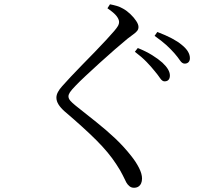

<svg xmlns="http://www.w3.org/2000/svg" viewBox="-20 -813 1040 898"><path d="M703.1 -480.9Q687.6 -500.5 665.4 -523.5Q643.2 -546.4 610.8 -570.9L624.5 -588.4Q663 -572.9 691.9 -554.9Q720.8 -536.9 739.7 -519.8Q774.6 -487.3 774.6 -459.9Q774.6 -446.6 768.2 -439.6Q761.9 -432.5 749.4 -432.5Q738.7 -432.5 728.8 -447.3Q718.9 -462.1 703.1 -480.9ZM796 -563.6Q779 -583 758 -602.2Q736.9 -621.4 703 -645.2L715.9 -663.5Q794.1 -633.8 830.1 -603.2Q868.2 -572.7 868.2 -540.8Q868.2 -528.9 861.6 -522.1Q854.9 -515.4 843.8 -515.4Q831.8 -515.4 822.1 -530Q812.4 -544.6 796 -563.6ZM482.5 -774.3 494.4 -792.9Q511.8 -789.5 526.5 -785.2Q541.2 -780.9 555.7 -772.5Q573.3 -762.8 589.6 -747.2Q606 -731.6 616.8 -715.3Q627.7 -699.1 627.7 -686.8Q627.7 -676.7 622.1 -669.3Q616.6 -661.8 605.4 -653.8Q594.2 -645.8 576.5 -632.1Q551.6 -611.8 516.9 -581.5Q482.3 -551.3 446.2 -518.6Q410.2 -485.9 380.4 -458Q350.6 -430.1 335.4 -414.1Q314 -392.2 307.1 -381.4Q300.2 -370.7 300.2 -362.3Q300.2 -352.1 308.8 -342Q317.5 -331.9 334 -318.7Q385.6 -277.7 431.9 -240.8Q478.1 -204 519 -165.5Q559.8 -127 595.1 -81.9Q616.2 -55.4 630.3 -27.6Q644.3 0.2 644.3 21.9Q644.3 34.9 640 44.5Q635.6 54.2 627.3 59.7Q618.9 65.2 606.5 65.2Q594.3 65.2 585.4 57.8Q576.5 50.4 571 40.7Q563.4 26.1 553.7 5.8Q544 -14.5 523.2 -45.9Q488.5 -99.4 431 -156.9Q373.4 -214.4 282.7 -291.6Q263.9 -308.2 253.8 -324.2Q243.8 -340.2 243.8 -356.4Q243.8 -369.4 251.2 -382.9Q258.5 -396.5 270 -409Q285.4 -426.6 310 -452.9Q334.6 -479.1 364.3 -509.5Q394 -539.9 423.1 -569.7Q452.2 -599.6 476 -625.5Q499.9 -651.4 513.9 -667.7Q527.2 -683.3 532.1 -692.2Q537 -701.1 537 -709.8Q537 -722.2 525.4 -737.6Q513.7 -753 482.5 -774.3Z"/></svg>

Font: Noto Serif KR
Style: Regular
Weight: 200
Designer: Ryoko NISHIZUKA 西塚涼子 (kana & ideographs); Frank Grießhammer (Latin, Greek & Cyrillic); Wenlong ZHANG 张文龙 (bopomofo); San
Foundry: Adobe
Version: Version 2.001;hotconv 1.1.0;makeotfexe 2.6.0